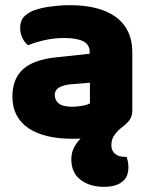

<svg xmlns="http://www.w3.org/2000/svg" viewBox="-20 -521 584 743"><path d="M252 -501Q306 -501 350.5 -490Q395 -479 426.5 -456.5Q458 -434 475 -399.5Q492 -365 492 -318V-94Q492 -69 479 -53.5Q466 -38 449 -26Q432 -12 421.5 3.5Q411 19 411 42Q411 62 425 74Q439 86 465 86H470Q473 95 475 105Q477 115 477 128Q477 142 472.5 155.5Q468 169 456.5 179.5Q445 190 427 196Q409 202 382 202Q327 202 291.5 174.5Q256 147 256 96Q256 69 267 49Q278 29 292 15Q284 16 276 16Q268 16 260 16Q207 16 164.5 6Q122 -4 91.5 -24Q61 -44 44.5 -75Q28 -106 28 -147Q28 -216 69 -253Q110 -290 196 -299L327 -313V-320Q327 -349 301.5 -361.5Q276 -374 228 -374Q191 -374 154.5 -366Q118 -358 89 -346Q76 -355 67 -373.5Q58 -392 58 -412Q58 -438 70.5 -453.5Q83 -469 109 -480Q138 -491 177.5 -496Q217 -501 252 -501ZM260 -108Q277 -108 297.5 -111.5Q318 -115 328 -121V-201L256 -195Q228 -193 210 -183Q192 -173 192 -153Q192 -133 207.5 -120.5Q223 -108 260 -108Z"/></svg>

Font: Baloo Da 2 ExtraBold
Style: Regular
Weight: 800
Designer: Noopur Datye, Sulekha Rajkumar and Ek Type
Foundry: Ek Type
Version: Version 1.640;hotconv 1.0.111;makeotfexe 2.5.65597; ttfautoh